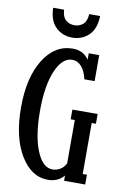

<svg xmlns="http://www.w3.org/2000/svg" viewBox="-97 -939 655 1006"><g transform="rotate(10 230.5 -436.5)"><path d="M102.1 -882.8H160.2Q162.1 -845.2 180.9 -828.6Q199.7 -812 227.1 -812Q254.4 -812 273.2 -828.6Q292 -845.2 293.9 -882.8H352.1Q350.1 -814 314.5 -780Q278.8 -746.1 227.1 -746.1Q175.3 -746.1 139.6 -780Q104 -814 102.1 -882.8ZM428.2 -375V-323.2H405.8V-51.8H428.2V0H315.9V-27.8Q284.2 9.8 231 9.8Q142.1 9.8 84.5 -86.2Q26.9 -182.1 26.9 -339.8Q26.9 -499 86.2 -594.5Q145.5 -689.9 241.2 -689.9Q298.3 -689.9 327.1 -646V-680.2H382.8V-542H328.1Q318.4 -585.4 297.6 -608.6Q276.9 -631.8 249 -631.8Q195.3 -631.8 161.6 -552.2Q127.9 -472.7 127.9 -339.8Q127.9 -207 160.4 -127.4Q192.9 -47.9 245.1 -47.9Q267.1 -47.9 286.1 -59.3Q305.2 -70.8 315.9 -92.8V-323.2H293.9V-375Z"/></g></svg>

Font: Margherita Semibold
Style: Regular
Weight: 600
Designer: James Puckett
Foundry: Dunwich Type Founders
Version: Version 1.008;hotconv 1.0.109;makeotfexe 2.5.65596